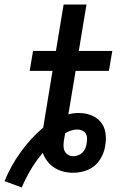

<svg xmlns="http://www.w3.org/2000/svg" viewBox="-66 -755 586 848"><path d="M30 73 -46 45Q-18 -23 25 -83Q68 -143 125 -192L166 -442H65L80 -530H181L215 -735H316L282 -530H430L415 -442H268L236 -250Q247 -253 258.5 -254.5Q270 -256 282 -256Q310 -256 335.5 -246.5Q361 -237 378 -217Q395 -197 399.5 -169.5Q404 -142 399 -114Q397 -97 391 -81Q385 -65 375.5 -50Q366 -35 352.5 -23.5Q339 -12 322.5 -5Q306 2 289.5 5Q273 8 256 8Q234 8 213 2.5Q192 -3 174 -14.5Q156 -26 143 -43Q130 -60 123 -80Q94 -46 71 -7.5Q48 31 30 73ZM256 -65Q268 -65 279 -69Q290 -73 298.5 -81.5Q307 -90 311.5 -101.5Q316 -113 317 -124Q319 -135 318.5 -146Q318 -157 312 -166Q306 -175 296 -179Q286 -183 275 -183Q261 -183 248 -178.5Q235 -174 222 -167L221 -161Q220 -155 219 -150Q218 -145 217 -139Q215 -127 214.5 -114Q214 -101 218.5 -90Q223 -79 233.5 -72Q244 -65 256 -65Z"/></svg>

Font: Iosevka Slab Semibold Oblique
Style: Regular
Weight: 600
Italic angle: -9°
Monospace: yes
Designer: Belleve Invis
Foundry: Belleve Invis
Version: Version 11.1.1; ttfautohint (v1.8.3)